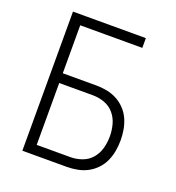

<svg xmlns="http://www.w3.org/2000/svg" viewBox="-124 -769 797 869"><g transform="rotate(20 275.0 -335.0)"><path d="M80 0V-670H431V-623H132V-392H294Q320 -392 345.5 -387Q371 -382 393.5 -370Q416 -358 434 -339Q452 -320 462.5 -296.5Q473 -273 477.5 -247.5Q482 -222 482 -196Q482 -170 477.5 -144.5Q473 -119 462.5 -95.5Q452 -72 434 -53Q416 -34 393.5 -22Q371 -10 345.5 -5Q320 0 294 0ZM294 -47Q323 -47 350.5 -57Q378 -67 396.5 -89Q415 -111 422.5 -139Q430 -167 430 -196Q430 -225 422.5 -253Q415 -281 396.5 -303Q378 -325 350.5 -335Q323 -345 294 -345H132V-47Z"/></g></svg>

Font: Lode Dark
Style: Regular
Weight: 400
Monospace: yes
Designer: Belleve Invis
Foundry: Belleve Invis
Version: Version 29.2.0; ttfautohint (v1.8.3)